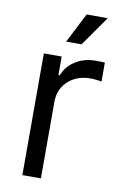

<svg xmlns="http://www.w3.org/2000/svg" viewBox="-85 -798 543 848"><g transform="rotate(10 186.0 -374.0)"><path d="M77.1 0V-545.9H157.2V-462.9H163.1Q178.2 -503.4 217.5 -528.6Q256.8 -553.7 305.7 -553.7Q314.9 -553.7 328.6 -553.5Q342.3 -553.2 349.6 -552.7V-467.8Q345.2 -468.8 330.1 -470.7Q314.9 -472.7 297.9 -472.7Q258.3 -472.7 227.1 -456.1Q195.8 -439.5 178 -410.6Q160.2 -381.8 160.2 -344.7V0ZM165 -614.3 233.4 -748H328.1L234.4 -614.3Z"/></g></svg>

Font: Inter V
Style: 
Weight: 400
Designer: Rasmus Andersson
Foundry: rsms
Version: Version 4.000;git-a3f224843